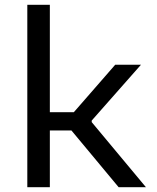

<svg xmlns="http://www.w3.org/2000/svg" viewBox="-20 -785 660 805"><path d="M189 0V-238H279.5L477.5 0H592L364.5 -273V-279.5L571 -513.5H463L289.5 -314.5H189V-765H94.5V0Z"/></svg>

Font: Monaspace Neon
Style: Regular
Weight: 400
Designer: Riley Cran & the Lettermatic Team
Foundry: Lettermatic
Version: Version 1.200 (Monaspace Neon)